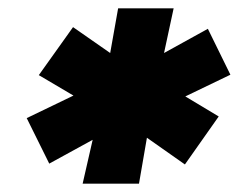

<svg xmlns="http://www.w3.org/2000/svg" viewBox="-20 -762 572 460"><path d="M532 -583 424 -531 504 -483 423 -368 332 -432 313 -322H178L202 -427L98 -370L44 -479L156 -533L73 -582L155 -697L244 -635L263 -742H396L373 -635L478 -693Z"/></svg>

Font: Montserrat Black
Style: Italic
Weight: 900
Italic angle: -11.3°
Designer: Julieta Ulanovsky
Foundry: Julieta Ulanovsky
Version: Version 9.000; ttfautohint (v1.8.4.7-5d5b)